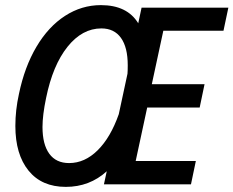

<svg xmlns="http://www.w3.org/2000/svg" viewBox="-20 -720 912 750"><path d="M618 -600 573 -391H779L760 -300H555L510 -91H745L726 0H386L397 -51Q330 10 237 10Q143 10 91.5 -53.5Q40 -117 40 -228Q40 -290 54 -353Q76 -459 122.5 -537.5Q169 -616 234 -658Q299 -700 374 -700Q477 -700 520 -629L533 -690H872L853 -600ZM444 -274 478 -432Q479 -443 479 -465Q479 -535 452.5 -572Q426 -609 376 -609Q301 -609 243.5 -537Q186 -465 160 -337Q146 -270 146 -224Q146 -156 172.5 -119.5Q199 -83 250 -83Q311 -83 361.5 -133Q412 -183 444 -274Z"/></svg>

Font: Decalotype Medium Italic
Style: Regular
Weight: 500
Italic angle: -12°
Designer: Alfredo Marco Pradil
Foundry: Alfredo Marco Pradil
Version: Version 1.0